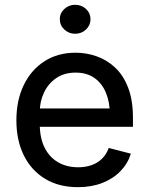

<svg xmlns="http://www.w3.org/2000/svg" viewBox="-20 -774 625 806"><path d="M307.1 11.7Q227.1 11.7 169.2 -23.4Q111.3 -58.6 80.1 -121.6Q48.8 -184.6 48.8 -269Q48.8 -353 79.6 -416.7Q110.4 -480.5 166.3 -516.6Q222.2 -552.7 297.4 -552.7Q342.3 -552.7 385.3 -537.8Q428.2 -522.9 462.9 -490.7Q497.6 -458.5 517.8 -406.2Q538.1 -354 538.1 -279.3V-241.7H108.4V-318.8H486.8L441.4 -292Q441.4 -343.8 425 -383.8Q408.7 -423.8 376.7 -446.5Q344.7 -469.2 297.4 -469.2Q250 -469.2 216.3 -446.3Q182.6 -423.3 164.8 -385.7Q147 -348.1 147 -305.2V-252.9Q147 -194.8 167.2 -154.3Q187.5 -113.8 223.9 -92.8Q260.3 -71.8 308.1 -71.8Q338.9 -71.8 364.5 -80.8Q390.1 -89.8 408.4 -107.9Q426.8 -126 436.5 -152.8L529.3 -128.9Q516.6 -87.4 485.8 -55.7Q455.1 -23.9 409.7 -6.1Q364.3 11.7 307.1 11.7ZM295.4 -632.3Q269 -632.3 250 -650.1Q231 -668 231 -693.4Q231 -718.8 250 -736.3Q269 -753.9 295.4 -753.9Q322.3 -753.9 341.1 -736.3Q359.9 -718.8 359.9 -693.4Q359.9 -668 341.1 -650.1Q322.3 -632.3 295.4 -632.3Z"/></svg>

Font: Inter Cardless
Style: Regular
Weight: 400
Designer: Rasmus Andersson
Foundry: rsms
Version: Version 4.001;git-9221beed3